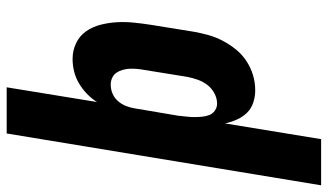

<svg xmlns="http://www.w3.org/2000/svg" viewBox="-257 -552 980 574"><g transform="rotate(-90 233.0 -265.0)"><path d="M-34 205 121 -735H259L215 -465Q225 -481 239.5 -495Q254 -509 271 -519Q288 -529 306.5 -533.5Q325 -538 344 -538Q369 -538 391 -527.5Q413 -517 426.5 -497.5Q440 -478 446 -454.5Q452 -431 453.5 -406.5Q455 -382 452.5 -356.5Q450 -331 446 -305L425 -175Q421 -153 415 -131.5Q409 -110 398 -89Q387 -68 372 -49.5Q357 -31 337 -18Q317 -5 295 1.5Q273 8 250 8Q231 8 213 2Q195 -4 182.5 -17Q170 -30 162.5 -47Q155 -64 151 -82L104 205ZM210 -106Q226 -106 241 -114Q256 -122 266 -135Q276 -148 281.5 -163.5Q287 -179 290 -194L311 -324Q313 -335 314 -346Q315 -357 314.5 -367.5Q314 -378 311 -388.5Q308 -399 302.5 -407Q297 -415 287.5 -419.5Q278 -424 267 -424Q253 -424 240 -418.5Q227 -413 217.5 -402Q208 -391 203 -378Q198 -365 196 -352L174 -222Q173 -210 171.5 -198Q170 -186 170 -174.5Q170 -163 171 -151.5Q172 -140 176 -129.5Q180 -119 189.5 -112.5Q199 -106 210 -106Z"/></g></svg>

Font: Iosevka Curly Heavy Oblique
Style: Regular
Weight: 900
Italic angle: -9°
Monospace: yes
Designer: Belleve Invis
Foundry: Belleve Invis
Version: Version 11.1.0; ttfautohint (v1.8.3)